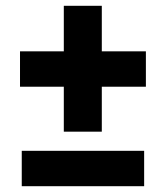

<svg xmlns="http://www.w3.org/2000/svg" viewBox="-20 -642 571 662"><path d="M331 -622V-465H483V-343H331V-188H200V-343H49V-465H200V-622ZM55 0V-122H477V0Z"/></svg>

Font: FiraGO
Style: Bold
Weight: 700
Designer: bBox Type
Foundry: bBox Type GmbH
Version: Version 1.001;PS 001.001;hotconv 1.0.88;makeotf.lib2.5.64775